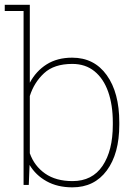

<svg xmlns="http://www.w3.org/2000/svg" viewBox="-24 -782 575 812"><path d="M282.2 10.3Q219.2 10.3 173.1 -15.4Q127 -41 101.1 -84.5L97.7 0H75.7V-735.4H-3.9V-761.7H102.1V-432.1Q128.4 -481.4 173.3 -509.8Q218.3 -538.1 281.2 -538.1Q374.5 -538.1 427.5 -464.1Q480.5 -390.1 480.5 -264.6V-254.4Q480.5 -132.3 427.7 -61Q375 10.3 282.2 10.3ZM282.7 -16.1Q366.2 -16.1 409.7 -80.6Q453.1 -145 453.1 -254.4V-264.6Q453.1 -337.9 433.6 -393.6Q414.1 -449.2 375.7 -480.5Q337.4 -511.7 281.7 -511.7Q204.6 -511.7 162.4 -472.4Q120.1 -433.1 102.1 -376V-133.8Q121.1 -80.1 166.7 -48.1Q212.4 -16.1 282.7 -16.1Z"/></svg>

Font: Roboto Slab Thin
Style: Regular
Weight: 100
Designer: Google
Version: Version 2.000; ttfautohint (v1.8.1.43-b0c9)